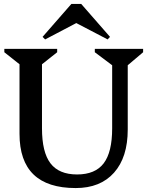

<svg xmlns="http://www.w3.org/2000/svg" viewBox="-20 -938 748 974"><path d="M549 -607 461 -673V-690H706V-673L628 -607V-281Q628 -140 558.5 -62Q489 16 364 16Q79 16 79 -259V-612L2 -673V-690H270V-673L193 -612V-287Q193 -166 236 -109.5Q279 -53 371 -53Q463 -53 506 -109.5Q549 -166 549 -287ZM209 -738 196 -751 342 -918H392L538 -751L526 -738L367 -821Z"/></svg>

Font: Platypi
Style: Regular
Weight: 400
Designer: David Sargent
Foundry: Bolt Cutter Type
Version: Version 1.200; ttfautohint (v1.8.4.7-5d5b)